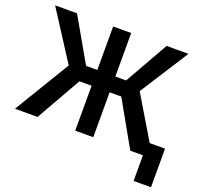

<svg xmlns="http://www.w3.org/2000/svg" viewBox="-147 -883 1307 1231"><g transform="rotate(20 507.0 -268.0)"><path d="M624.5 -306.6 797.4 0H950.7L723.6 -379.4L935.5 -710.9H786.6L618.2 -414.1H544.9V-710.9H421.9V-414.1H345.2L175.3 -710.9H25.9L239.7 -378.4L10.7 0H164.6L338.9 -306.6H421.9V0H544.9V-306.6ZM1002.4 174.8V-88.4H883.8V174.8Z"/></g></svg>

Font: FAU Chimera Medium
Style: Regular
Weight: 500
Version: Version 1.002;hotconv 1.0.117;makeotfexe 2.5.65602